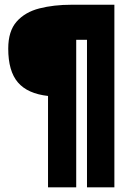

<svg xmlns="http://www.w3.org/2000/svg" viewBox="-20 -798 538 818"><path d="M184.6 0V-389.2Q97.2 -398.9 56.2 -447Q15.1 -495.1 15.1 -590.8Q15.1 -665.5 51 -706.1Q86.9 -746.6 147.9 -762.2Q209 -777.8 284.2 -777.8H467.3V0H350.6V-628.4H304.7V0Z"/></svg>

Font: Anton SC
Style: Regular
Weight: 400
Designer: Vernon Adams
Foundry: Vernon Adams
Version: Version 2.116; ttfautohint (v1.8.4.7-5d5b)